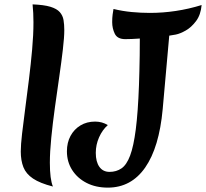

<svg xmlns="http://www.w3.org/2000/svg" viewBox="-20 -822 942 878"><path d="M274 -684Q274 -652 267.5 -596Q261 -540 251 -471Q241 -402 231 -330Q221 -258 214.5 -192.5Q208 -127 208 -78Q208 -2 222 31Q163 16 131 -5.5Q99 -27 87 -57.5Q75 -88 75 -129Q75 -160 81 -211.5Q87 -263 95.5 -327Q104 -391 112.5 -460Q121 -529 127 -596Q133 -663 133 -720Q133 -741 132 -762Q131 -783 129 -802Q181 -800 210.5 -791Q240 -782 253.5 -766.5Q267 -751 270.5 -730.5Q274 -710 274 -684ZM473 36Q418 36 376 14.5Q334 -7 310 -44.5Q286 -82 286 -130Q286 -170 302.5 -200.5Q319 -231 348 -248.5Q377 -266 415 -266Q447 -266 473 -250Q448 -228 433 -194Q418 -160 418 -123Q418 -82 434.5 -59Q451 -36 481 -36Q512 -36 535.5 -52Q559 -68 575 -110.5Q591 -153 601 -231Q611 -309 615.5 -432Q620 -555 620 -733L761 -738L724 -323Q708 -148 644 -56Q580 36 473 36ZM553 -643Q517 -643 505 -667.5Q493 -692 493 -721Q493 -740 495 -755.5Q497 -771 499 -781Q540 -771 582 -767Q624 -763 665 -763Q725 -763 784.5 -772Q844 -781 902 -799Q898 -754 876.5 -725.5Q855 -697 829.5 -682.5Q804 -668 784 -664Q754 -658 709.5 -653.5Q665 -649 622.5 -646Q580 -643 553 -643Z"/></svg>

Font: Merienda
Style: Bold
Weight: 700
Designer: Eduardo Rodriguez Tunni
Foundry: Eduardo Rodriguez Tunni
Version: Version 2.001